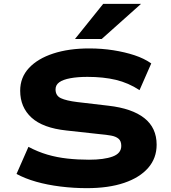

<svg xmlns="http://www.w3.org/2000/svg" viewBox="-20 -968 888 999"><path d="M432 11Q363 11 294.5 2.5Q226 -6 168 -22.5Q110 -39 66 -63L128 -204Q177 -178 226.5 -163.5Q276 -149 330.5 -143Q385 -137 443 -137Q521 -137 566 -153.5Q611 -170 611 -209Q611 -234 597 -246Q583 -258 558 -262.5Q533 -267 499 -270L326 -289Q203 -302 144 -356Q85 -410 85 -496Q85 -565 130.5 -614Q176 -663 257 -689.5Q338 -716 444 -716Q510 -716 570 -706.5Q630 -697 680 -680.5Q730 -664 767 -638L706 -499Q648 -537 583 -552.5Q518 -568 435 -568Q384 -568 346 -561Q308 -554 288.5 -540Q269 -526 269 -503Q269 -470 297 -457Q325 -444 382 -437L544 -418Q667 -404 731 -353.5Q795 -303 795 -215Q795 -145 751 -94.5Q707 -44 626 -16.5Q545 11 432 11ZM370 -765 517 -948H714L509 -765Z"/></svg>

Font: Nunito Sans 7pt Expanded ExtraBold
Style: Regular
Weight: 800
Width: 7
Designer: Vernon Adams
Foundry: Vernon Adams
Version: Version 3.101;gftools[0.9.27]